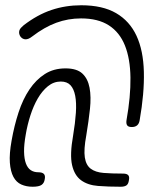

<svg xmlns="http://www.w3.org/2000/svg" viewBox="-20 -700 640 730"><path d="M481 -217Q468 -217 463.5 -223.5Q459 -230 461 -243Q477 -333 476 -405Q475 -477 455 -527Q435 -577 394 -603.5Q353 -630 288 -630Q239 -630 194 -613.5Q149 -597 102 -561Q88 -550 76.5 -550.5Q65 -551 57 -562Q54 -567 53 -572.5Q52 -578 53.5 -583.5Q55 -589 59.5 -594Q64 -599 70 -604Q122 -644 175.5 -662Q229 -680 289 -680Q370 -680 421.5 -650Q473 -620 499 -564Q525 -508 527 -426.5Q529 -345 511 -243Q509 -230 501.5 -223.5Q494 -217 481 -217ZM439 10Q392 10 353 7Q314 4 288.5 -14.5Q263 -33 254 -72.5Q245 -112 258 -185Q266 -233 268.5 -271Q271 -309 266 -335.5Q261 -362 248 -376Q235 -390 211 -390Q184 -390 162 -372Q140 -354 123.5 -325.5Q107 -297 95.5 -261Q84 -225 78 -189Q71 -150 71.5 -123Q72 -96 78.5 -78.5Q85 -61 97 -53Q109 -45 126 -45Q141 -45 147 -38.5Q153 -32 150 -18Q148 -4 138 3Q128 10 104 10Q80 10 61 1.5Q42 -7 31 -27.5Q20 -48 17.5 -81.5Q15 -115 24 -165Q34 -222 50.5 -272.5Q67 -323 92 -360Q117 -397 150.5 -418.5Q184 -440 229 -440Q272 -440 293 -420.5Q314 -401 320.5 -366.5Q327 -332 322 -285.5Q317 -239 308 -185Q298 -131 302.5 -101.5Q307 -72 325 -58.5Q343 -45 374 -42.5Q405 -40 448 -40Q462 -40 467.5 -34Q473 -28 470 -14Q468 0 460.5 5Q453 10 439 10Z"/></svg>

Font: Maple Mono NL Thin
Style: Italic
Weight: 250
Italic angle: -10°
Monospace: yes
Designer: subframe7536
Version: Version 7.000